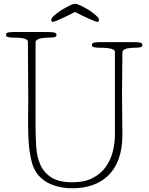

<svg xmlns="http://www.w3.org/2000/svg" viewBox="-20 -992 795 1026"><path d="M501 -875Q496 -875 483 -880Q470 -885 453 -893Q436 -901 417 -910Q398 -919 381 -928Q364 -919 345 -910Q326 -901 309 -893Q292 -885 279.5 -880Q267 -875 262 -875Q254 -875 254 -886Q254 -895 270.5 -910Q287 -925 309 -938.5Q331 -952 351.5 -962Q372 -972 381 -972Q390 -972 411.5 -962Q433 -952 454.5 -938.5Q476 -925 492.5 -910Q509 -895 509 -886Q509 -875 501 -875ZM170 -323Q170 -263 173.5 -208Q177 -153 196 -111Q215 -69 255 -43.5Q295 -18 368 -18Q431 -18 474 -40Q517 -62 543.5 -98Q570 -134 582 -179.5Q594 -225 594 -272V-714Q594 -723 584.5 -727.5Q575 -732 561.5 -734Q548 -736 533 -736.5Q518 -737 508 -737Q497 -737 484 -739.5Q471 -742 471 -752Q471 -763 485 -765Q499 -767 508 -767H690Q722 -767 731.5 -763.5Q741 -760 741 -752Q741 -741 728.5 -739Q716 -737 704 -737Q699 -737 687.5 -736.5Q676 -736 664 -734Q652 -732 643 -726.5Q634 -721 634 -712Q634 -656 633 -601.5Q632 -547 632 -492Q632 -437 633 -382Q634 -327 634 -272Q634 -198 614.5 -144Q595 -90 559.5 -55Q524 -20 475 -3Q426 14 367 14Q327 14 291.5 5.5Q256 -3 227.5 -20Q199 -37 179 -63.5Q159 -90 150 -125Q137 -176 133.5 -227.5Q130 -279 130 -334Q130 -366 130.5 -399.5Q131 -433 131 -467Q131 -542 130 -617Q129 -692 129 -768Q129 -777 120.5 -781.5Q112 -786 99.5 -788Q87 -790 73 -790.5Q59 -791 49 -791Q38 -791 25 -793.5Q12 -796 12 -806Q12 -817 26 -819Q40 -821 49 -821H231Q263 -821 272.5 -817.5Q282 -814 282 -806Q282 -795 269.5 -793Q257 -791 245 -791Q240 -791 228 -790.5Q216 -790 203 -788Q190 -786 180 -780.5Q170 -775 170 -766Z"/></svg>

Font: Life Savers
Style: Regular
Weight: 400
Version: Version 2.001; ttfautohint (v0.93) -l 8 -r 50 -G 200 -x 14 -